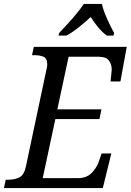

<svg xmlns="http://www.w3.org/2000/svg" viewBox="-40 -951 661 971"><path d="M-20 0 -11 -42H1Q34 -42 58 -54Q82 -66 91 -109L194 -595Q199 -612 199 -625Q199 -656 180 -664Q161 -672 134 -672H122L131 -714H601L569 -539H519Q520 -544 521 -557Q522 -570 523.5 -583Q525 -596 525 -599Q525 -626 510.5 -645Q496 -664 460 -664H307L250 -398H473L463 -349H240L176 -50H353Q396 -50 421.5 -74.5Q447 -99 459 -132L474 -175H523L480 0ZM259 -784Q277 -803 301 -829Q325 -855 347 -882Q369 -909 384 -931H475Q483 -897 502 -855Q521 -813 537 -784L534 -771H500Q477 -788 455.5 -814Q434 -840 419 -865Q391 -839 359 -813.5Q327 -788 296 -771H256Z"/></svg>

Font: Noto Serif SemiCondensed
Style: Italic
Weight: 400
Width: 4
Italic angle: -12°
Designer: Monotype Design Team
Foundry: Monotype Imaging Inc.
Version: Version 2.013